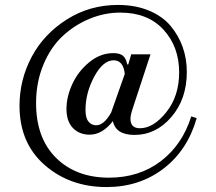

<svg xmlns="http://www.w3.org/2000/svg" viewBox="-20 -587 876 777"><path d="M411 170Q263 170 161 81Q59 -8 59 -159Q59 -264 108 -356.5Q157 -449 250 -508Q343 -567 457 -567Q528 -567 583 -544Q638 -521 670.5 -482Q703 -443 719.5 -396Q736 -349 736 -296Q736 -186 673.5 -113.5Q611 -41 525 -41Q448 -41 437 -97Q394 -42 343 -42Q301 -42 275 -69Q249 -96 249 -146Q249 -195 272.5 -246.5Q296 -298 341 -335Q386 -372 438 -372Q465 -372 477.5 -361.5Q490 -351 495 -326H499L511 -367H589L517 -148Q508 -121 508 -106Q508 -68 546 -68Q601 -68 653 -133Q705 -198 705 -294Q705 -398 641.5 -467Q578 -536 467 -536Q403 -536 342.5 -511Q282 -486 233.5 -441Q185 -396 155.5 -325Q126 -254 126 -170Q126 -28 207 52Q288 132 421 132Q543 132 630.5 65.5Q718 -1 754 -116L776 -109Q739 21 641.5 95.5Q544 170 411 170ZM369 -80Q401 -80 430 -132L485 -288Q479 -343 440 -343Q397 -343 361.5 -277Q326 -211 326 -142Q326 -109 338.5 -94.5Q351 -80 369 -80Z"/></svg>

Font: HK Venetian
Style: Italic
Weight: 400
Italic angle: -12°
Version: Version 1.000;PS 001.000;hotconv 1.0.88;makeotf.lib2.5.64775